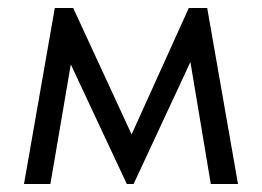

<svg xmlns="http://www.w3.org/2000/svg" viewBox="-20 -460 655 480"><path d="M117 -440H163L309 -124L452 -440H498L575 0H507L456 -305L314 0H297L157 -299L106 0H40Z"/></svg>

Font: Tilda Sans
Style: Regular
Weight: 400
Designer: ParaType Ltd
Foundry: ParaType Ltd
Version: Version 1.009